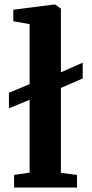

<svg xmlns="http://www.w3.org/2000/svg" viewBox="-20 -839 410 859"><path d="M43 0V-56.5L112.5 -66.5V-392.5L20 -354.5V-424L112.5 -462.5V-731L39.5 -744V-795.5L223 -819H226.5L252.5 -800.5V-515.5L350 -558.5V-488L252.5 -445.5V-65.5L324.5 -56.5V0Z"/></svg>

Font: Merriweather 28pt
Style: Bold
Weight: 700
Version: Version 2.100